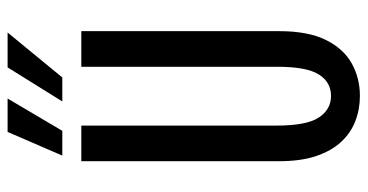

<svg xmlns="http://www.w3.org/2000/svg" viewBox="-244 -684 939 490"><g transform="rotate(-90 225.0 -438.5)"><path d="M225.6 11Q191.6 11 161.5 -0.6Q131.4 -12.1 108.5 -36.8Q85.5 -61.4 72.3 -100.5Q59.1 -139.7 59.1 -195.1V-700H150V-201.4Q150 -125.3 170.5 -94Q191 -62.7 225.6 -62.7Q260.9 -62.7 280.5 -93.9Q300.1 -125 300.1 -200.3V-700H391V-195.1Q391 -121.2 368.6 -75.9Q346.1 -30.6 308.6 -9.8Q271.1 11 225.6 11ZM73.4 -748.5 133.8 -888.1H219.1L136.6 -748.5ZM211.6 -748.5 298.5 -888.1H387.5L272.8 -748.5Z"/></g></svg>

Font: League Mono Thin Condensed
Style: Regular
Weight: 100
Width: 1
Designer: Tyler Finck
Foundry: The League of Moveable Type / Tyler Finck
Version: Version 2.300;RELEASE